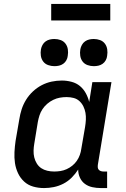

<svg xmlns="http://www.w3.org/2000/svg" viewBox="-20 -947 640 975"><path d="M204 8Q175 8 148.5 0.5Q122 -7 102.5 -25Q83 -43 71.5 -67.5Q60 -92 56 -119Q52 -146 53.5 -174.5Q55 -203 59 -231L78 -341Q82 -367 90 -392Q98 -417 112.5 -440.5Q127 -464 147.5 -483Q168 -502 192 -514.5Q216 -527 242 -532.5Q268 -538 294 -538Q319 -538 343.5 -531.5Q368 -525 386 -510Q404 -495 415.5 -474Q427 -453 433 -429L449 -530H546L477 -111Q476 -104 476.5 -97Q477 -90 481.5 -85Q486 -80 492.5 -78Q499 -76 506 -76H524V8H492Q470 8 449 3.5Q428 -1 411.5 -13Q395 -25 386 -44.5Q377 -64 377 -86Q377 -86 377 -86Q377 -86 377 -86Q363 -64 344 -45Q325 -26 301.5 -14Q278 -2 253 3Q228 8 204 8ZM255 -76Q271 -76 287 -78.5Q303 -81 318.5 -88Q334 -95 347.5 -106Q361 -117 370.5 -131Q380 -145 385.5 -160.5Q391 -176 393 -192L412 -302Q415 -320 416 -338.5Q417 -357 414 -374Q411 -391 403.5 -406.5Q396 -422 383.5 -433.5Q371 -445 354 -449.5Q337 -454 318 -454Q301 -454 284 -451Q267 -448 250.5 -440Q234 -432 220 -420Q206 -408 196 -393Q186 -378 180.5 -361Q175 -344 172 -327L154 -217Q151 -200 150.5 -182Q150 -164 154 -147.5Q158 -131 167 -116.5Q176 -102 189.5 -93Q203 -84 220 -80Q237 -76 255 -76ZM456 -611Q440 -611 424.5 -616.5Q409 -622 399.5 -634.5Q390 -647 387.5 -663.5Q385 -680 388 -697Q390 -708 396 -719Q402 -730 412 -737Q422 -744 433.5 -746.5Q445 -749 456 -749Q473 -749 488 -743.5Q503 -738 512.5 -725.5Q522 -713 524.5 -696.5Q527 -680 524 -663Q523 -652 517 -641Q511 -630 501 -623Q491 -616 479.5 -613.5Q468 -611 456 -611ZM256 -611Q240 -611 224.5 -616.5Q209 -622 199.5 -634.5Q190 -647 187.5 -663.5Q185 -680 188 -697Q190 -708 196 -719Q202 -730 212 -737Q222 -744 233.5 -746.5Q245 -749 256 -749Q273 -749 288 -743.5Q303 -738 312.5 -725.5Q322 -713 324.5 -696.5Q327 -680 324 -663Q323 -652 317 -641Q311 -630 301 -623Q291 -616 279.5 -613.5Q268 -611 256 -611ZM240 -843V-927H540V-843Z"/></svg>

Font: Iosevka Curly Medium Extended
Style: Italic
Weight: 500
Width: 7
Italic angle: -9°
Monospace: yes
Designer: Belleve Invis
Foundry: Belleve Invis
Version: Version 11.1.0; ttfautohint (v1.8.3)